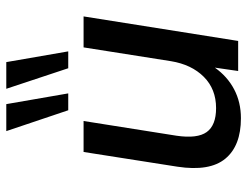

<svg xmlns="http://www.w3.org/2000/svg" viewBox="-110 -686 805 626"><g transform="rotate(-90 293.0 -373.5)"><path d="M220 9Q130 9 88 -42Q46 -93 62 -198L110 -504H211L163 -201Q153 -133 175 -102.5Q197 -72 253 -72Q315 -72 355 -112Q395 -152 406 -219L451 -504H552L472 0H374L385 -76Q356 -35 314 -13Q272 9 220 9ZM383 -554 316 -756H403L438 -554ZM246 -554 178 -756H266L301 -554Z"/></g></svg>

Font: Mulish SemiBold
Style: Italic
Weight: 600
Italic angle: -9°
Designer: Vernon Adams
Foundry: Vernon Adams
Version: Version 3.603; ttfautohint (v1.8.3)